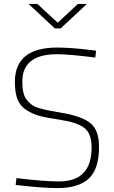

<svg xmlns="http://www.w3.org/2000/svg" viewBox="-20 -954 580 981"><path d="M272 -677Q94 -677 94 -537Q94 -474 115 -446Q127 -431 140 -420.5Q153 -410 178 -402Q219 -390 282 -380Q391 -363 438.5 -327.5Q486 -292 486 -203Q486 -90 433.5 -41.5Q381 7 274 7Q208 7 97 -5L60 -9L64 -44Q202 -27 282 -27Q448 -27 448 -200Q448 -273 410 -301Q372 -329 292.5 -341Q213 -353 179.5 -362.5Q146 -372 114.5 -392Q83 -412 69.5 -446.5Q56 -481 56 -535Q56 -711 272 -711Q341 -711 438 -699L471 -695L467 -660Q330 -677 272 -677ZM260 -809 126 -934H171L275 -838L378 -934H424L290 -809Z"/></svg>

Font: Titillium Web ExtraLight
Style: Regular
Weight: 275
Version: Version 1.002;PS 57.000;hotconv 1.0.70;makeotf.lib2.5.55311